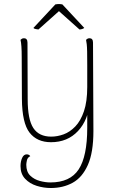

<svg xmlns="http://www.w3.org/2000/svg" viewBox="-20 -704 576 964"><path d="M235 240Q199 240 164 229Q129 218 106 193.5Q83 169 83 130Q83 107 91 89Q99 71 114 71Q126 71 132 80Q118 87 115 101.5Q112 116 112 123Q112 159 132 178Q152 197 180 204.5Q208 212 233 212Q332 212 375 146.5Q418 81 418 -62Q418 -83 418 -103.5Q418 -124 418 -145Q418 -166 418 -187L431 -195Q424 -102 371.5 -46Q319 10 236 10Q166 10 128.5 -38Q91 -86 90 -207L89 -417Q89 -449 87.5 -470.5Q86 -492 83 -504Q86 -507 90 -509.5Q94 -512 101 -512Q109 -512 113.5 -506.5Q118 -501 118 -490L119 -206Q119 -104 147.5 -61Q176 -18 237 -18Q268 -18 299.5 -29.5Q331 -41 358 -69Q385 -97 401.5 -145.5Q418 -194 418 -267Q418 -335 418 -377.5Q418 -420 417.5 -444.5Q417 -469 415.5 -482Q414 -495 412 -504Q415 -507 419 -509.5Q423 -512 430 -512Q438 -512 442.5 -506.5Q447 -501 447 -490L449 -46Q449 62 421 124.5Q393 187 345 213.5Q297 240 235 240ZM173 -556Q169 -556 159.5 -558Q150 -560 148 -564L258 -682Q264 -683 270 -683.5Q276 -684 281.5 -683.5Q287 -683 293 -682L403 -564Q399 -560 391.5 -558Q384 -556 379 -556L276 -648Z"/></svg>

Font: Arima Thin
Style: Regular
Weight: 100
Designer: Joana Correia and Natanael Gama
Foundry: NDISCOVER
Version: Version 1.101;gftools[0.9.23]